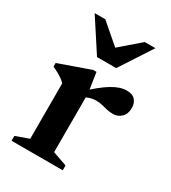

<svg xmlns="http://www.w3.org/2000/svg" viewBox="-169 -769 767 859"><g transform="rotate(30 215.0 -340.0)"><path d="M363 -452.5Q393 -452.5 406.8 -436.2Q420.5 -420 420.5 -396Q420.5 -364.5 402.5 -347.5Q384.5 -330.5 361 -330.5Q342 -330.5 327 -334.2Q312 -338 297.8 -341.5Q283.5 -345 266 -345Q254 -345 242 -342.2Q230 -339.5 218.5 -334.2Q207 -329 196.5 -320.5L184.5 -344Q215 -373.5 240.2 -394Q265.5 -414.5 287 -427.5Q308.5 -440.5 327 -446.5Q345.5 -452.5 363 -452.5ZM218 -356V-51L292 -25V0H27.5V-25L95.5 -49.5V-335Q88 -344 77.5 -351.5Q67 -359 53.8 -366.5Q40.5 -374 24.5 -381V-400L185.5 -457H202.5ZM238.5 -577.5H203.5L323 -680.5H378L270.5 -515.5H171.5L64 -680.5H119Z"/></g></svg>

Font: Newsreader 16pt 16pt SemiBold
Style: Regular
Weight: 600
Version: Version 1.003